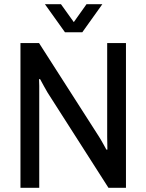

<svg xmlns="http://www.w3.org/2000/svg" viewBox="-20 -890 694 910"><path d="M77 0V-686H165L450 -241Q454 -235 460.5 -223.5Q467 -212 473.5 -200.5Q480 -189 484 -181H489Q489 -197 488.5 -213Q488 -229 488 -242V-686H577V0H494L205 -452Q199 -463 188 -482Q177 -501 170 -515H165Q166 -500 166 -483Q166 -466 166 -451V0ZM193 -870H269L350 -757L309 -756L390 -870H465L370 -737H288Z"/></svg>

Font: Archivo SemiCondensed
Style: Regular
Weight: 400
Width: 4
Designer: Hector Gatti
Foundry: Omnibus-Type
Version: Version 2.001